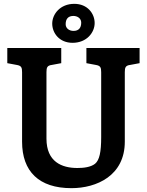

<svg xmlns="http://www.w3.org/2000/svg" viewBox="-20 -970 765 1000"><path d="M630 -594C630 -619 634 -629 659 -632L707 -641V-720H430V-641L478 -632C503 -628 507 -619 507 -594V-256C507 -178 498 -136 475 -117C452 -99 415 -95 383 -95C302 -95 222 -127 222 -248V-594C222 -619 226 -629 251 -632L299 -641V-720H18V-641L66 -632C91 -628 95 -619 95 -594V-232C95 -77 183 10 352 10C483 10 630 -55 630 -232ZM473 -850C473 -899 436 -950 367 -950C293 -950 252 -896 252 -847C252 -798 289 -747 358 -747C432 -747 473 -801 473 -850ZM403 -852C403 -825 390 -809 363 -809C341 -809 322 -822 322 -844C322 -871 335 -887 362 -887C384 -887 403 -874 403 -852Z"/></svg>

Font: Enriqueta
Style: Bold
Weight: 700
Designer: Viviana Monsalve, Gustavo Ibarra
Foundry: Viviana Monsalve, Gustavo Ibarra
Version: Version 1.002